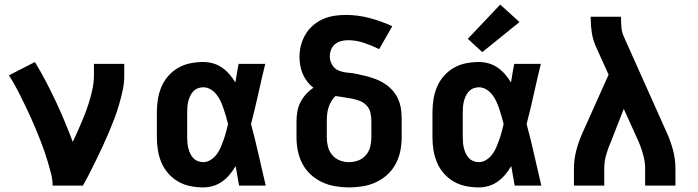

<svg xmlns="http://www.w3.org/2000/svg" viewBox="-20 -808 3040 836"><path d="M209 0Q209 -26 202.5 -51.5Q196 -77 188.5 -102Q181 -127 172.5 -151.5Q164 -176 154.5 -200Q145 -224 135 -248Q125 -272 114.5 -295.5Q104 -319 92.5 -342.5Q81 -366 69.5 -389.5Q58 -413 45.5 -435.5Q33 -458 19 -480L132 -538Q157 -497 179.5 -454Q202 -411 222.5 -367.5Q243 -324 261.5 -279.5Q280 -235 297 -190Q308 -213 318 -236Q328 -259 338 -282.5Q348 -306 356.5 -329.5Q365 -353 372 -377.5Q379 -402 384 -427Q389 -452 389 -477V-530H521V-477Q521 -445 514 -413.5Q507 -382 498 -351Q489 -320 477.5 -290Q466 -260 453.5 -230.5Q441 -201 427.5 -172Q414 -143 400 -114Q386 -85 371.5 -56.5Q357 -28 341 0Z M865 8Q837 8 809 2.5Q781 -3 756.5 -17Q732 -31 713 -52.5Q694 -74 683 -100Q672 -126 667.5 -154Q663 -182 663 -210V-320Q663 -348 667.5 -376Q672 -404 683 -430Q694 -456 713 -477.5Q732 -499 756.5 -513Q781 -527 809 -532.5Q837 -538 865 -538Q887 -538 908 -532Q929 -526 947 -513.5Q965 -501 979.5 -484Q994 -467 1005 -449Q1008 -469 1011.5 -489.5Q1015 -510 1019 -530H1135Q1119 -465 1104.5 -399Q1090 -333 1073 -268Q1091 -201 1106 -134Q1121 -67 1137 0H1021Q1017 -21 1013.5 -42.5Q1010 -64 1006 -85Q995 -66 980.5 -48.5Q966 -31 948 -18Q930 -5 908.5 1.5Q887 8 865 8ZM865 -102Q882 -102 897.5 -112Q913 -122 923.5 -136Q934 -150 941 -166.5Q948 -183 954 -200Q960 -217 964.5 -234Q969 -251 973 -268Q969 -285 964 -301.5Q959 -318 953.5 -334.5Q948 -351 941 -366.5Q934 -382 923 -396Q912 -410 897 -419Q882 -428 865 -428Q853 -428 841.5 -423.5Q830 -419 821.5 -410Q813 -401 808 -390Q803 -379 800 -367.5Q797 -356 796 -344Q795 -332 795 -320V-210Q795 -198 796 -186Q797 -174 800 -162.5Q803 -151 808 -140Q813 -129 821.5 -120Q830 -111 841.5 -106.5Q853 -102 865 -102Z M1500 8Q1470 8 1440 3Q1410 -2 1383 -14.5Q1356 -27 1333.5 -47.5Q1311 -68 1297 -94.5Q1283 -121 1277 -150.5Q1271 -180 1271 -210V-281Q1271 -303 1275 -324Q1279 -345 1288.5 -363.5Q1298 -382 1312.5 -398Q1327 -414 1345 -426Q1330 -437 1318 -452.5Q1306 -468 1298.5 -485.5Q1291 -503 1287.5 -522Q1284 -541 1284 -560Q1284 -586 1290.5 -611Q1297 -636 1310 -658Q1323 -680 1342.5 -697Q1362 -714 1385.5 -724.5Q1409 -735 1434.5 -739Q1460 -743 1486 -743Q1538 -743 1589 -729.5Q1640 -716 1688 -694L1631 -594Q1599 -610 1564.5 -621.5Q1530 -633 1495 -633Q1480 -633 1465 -629Q1450 -625 1438.5 -615.5Q1427 -606 1421.5 -591.5Q1416 -577 1416 -562Q1416 -542 1427 -524.5Q1438 -507 1456.5 -500Q1475 -493 1495 -491.5Q1515 -490 1534 -486Q1553 -482 1572.5 -477Q1592 -472 1610.5 -465.5Q1629 -459 1646.5 -449Q1664 -439 1678.5 -425.5Q1693 -412 1703.5 -395.5Q1714 -379 1720 -360Q1726 -341 1727.5 -321Q1729 -301 1729 -281V-210Q1729 -180 1723 -150.5Q1717 -121 1703 -94.5Q1689 -68 1666.5 -47.5Q1644 -27 1617 -14.5Q1590 -2 1560 3Q1530 8 1500 8ZM1500 -102Q1521 -102 1540.5 -109.5Q1560 -117 1573.5 -133Q1587 -149 1592 -169Q1597 -189 1597 -210V-281Q1597 -299 1593 -317Q1589 -335 1576.5 -348.5Q1564 -362 1547 -368.5Q1530 -375 1512.5 -378.5Q1495 -382 1477 -384.5Q1459 -387 1441 -390Q1430 -380 1422.5 -367Q1415 -354 1410.5 -340Q1406 -326 1404.5 -311Q1403 -296 1403 -281V-210Q1403 -189 1408 -169Q1413 -149 1426.5 -133Q1440 -117 1459.5 -109.5Q1479 -102 1500 -102Z M2065 8Q2037 8 2009 2.5Q1981 -3 1956.5 -17Q1932 -31 1913 -52.5Q1894 -74 1883 -100Q1872 -126 1867.5 -154Q1863 -182 1863 -210V-320Q1863 -348 1867.5 -376Q1872 -404 1883 -430Q1894 -456 1913 -477.5Q1932 -499 1956.5 -513Q1981 -527 2009 -532.5Q2037 -538 2065 -538Q2087 -538 2108 -532Q2129 -526 2147 -513.5Q2165 -501 2179.5 -484Q2194 -467 2205 -449Q2208 -469 2211.5 -489.5Q2215 -510 2219 -530H2335Q2319 -465 2304.5 -399Q2290 -333 2273 -268Q2291 -201 2306 -134Q2321 -67 2337 0H2221Q2217 -21 2213.5 -42.5Q2210 -64 2206 -85Q2195 -66 2180.5 -48.5Q2166 -31 2148 -18Q2130 -5 2108.5 1.5Q2087 8 2065 8ZM2065 -102Q2082 -102 2097.5 -112Q2113 -122 2123.5 -136Q2134 -150 2141 -166.5Q2148 -183 2154 -200Q2160 -217 2164.5 -234Q2169 -251 2173 -268Q2169 -285 2164 -301.5Q2159 -318 2153.5 -334.5Q2148 -351 2141 -366.5Q2134 -382 2123 -396Q2112 -410 2097 -419Q2082 -428 2065 -428Q2053 -428 2041.5 -423.5Q2030 -419 2021.5 -410Q2013 -401 2008 -390Q2003 -379 2000 -367.5Q1997 -356 1996 -344Q1995 -332 1995 -320V-210Q1995 -198 1996 -186Q1997 -174 2000 -162.5Q2003 -151 2008 -140Q2013 -129 2021.5 -120Q2030 -111 2041.5 -106.5Q2053 -102 2065 -102ZM2080 -581 2017 -639 2158 -788 2242 -712Z M2479 0V-74Q2479 -114 2489.5 -154Q2500 -194 2517 -231L2630 -483L2575 -604Q2562 -633 2557 -664.5Q2552 -696 2552 -728V-735H2684V-728Q2684 -708 2686 -687.5Q2688 -667 2696 -649L2883 -231Q2900 -194 2910.5 -154Q2921 -114 2921 -74V0H2789V-74Q2789 -100 2782.5 -126.5Q2776 -153 2766 -178Q2765 -180 2764 -182Q2763 -184 2763 -186L2696 -334L2639 -188Q2633 -175 2628 -161Q2623 -147 2619 -132.5Q2615 -118 2613 -103Q2611 -88 2611 -74V0Z"/></svg>

Font: Iosevka Curly XBdEx
Style: Regular
Weight: 800
Width: 7
Monospace: yes
Designer: Belleve Invis
Foundry: Belleve Invis
Version: Version 11.1.0; ttfautohint (v1.8.3)